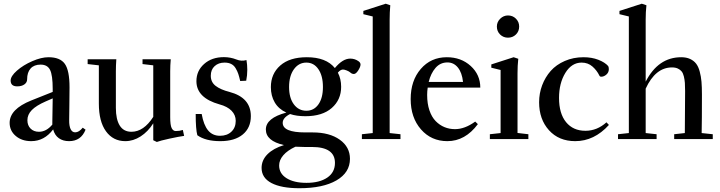

<svg xmlns="http://www.w3.org/2000/svg" viewBox="-20 -746 3864 1030"><path d="M147.5 11.2Q97.2 11.2 64.5 -16.6Q31.7 -44.4 31.7 -86.9Q31.7 -160.6 147.5 -207L262.7 -252.9V-269Q262.7 -342.8 248.5 -371.1Q234.4 -399.4 197.8 -399.4Q163.1 -399.4 144.3 -378.7Q125.5 -357.9 125.5 -320.3Q125.5 -303.7 110.8 -293.2Q96.2 -282.7 72.3 -282.7Q37.1 -282.7 37.1 -314Q37.1 -337.4 71 -367.2Q105 -397 153.3 -418Q201.7 -439 240.2 -439Q302.7 -439 327.9 -403.3Q353 -367.7 353 -277.8Q353 -244.1 352.1 -182.6Q351.1 -121.1 351.1 -101.6Q350.6 -70.3 358.9 -53.2Q367.2 -36.1 383.3 -36.1Q403.8 -36.1 423.8 -61L439 -50.3Q414.6 11.2 350.6 11.2Q317.9 11.2 295.7 -4.6Q273.4 -20.5 265.1 -51.8Q217.8 11.2 147.5 11.2ZM127 -101.1Q127 -73.2 144 -56.2Q161.1 -39.1 189 -39.1Q228.5 -39.1 260.7 -77.6V-90.8Q260.7 -111.8 261.7 -154.3Q262.7 -196.8 262.7 -218.3L224.6 -201.7Q174.3 -179.7 150.6 -155.5Q127 -131.3 127 -101.1Z M652.3 11.2Q586.9 11.2 548.6 -41.5Q510.3 -94.2 510.3 -190.4V-395.5L450.2 -402.3V-428.2H604Q601.6 -394 601.6 -363.3V-167Q601.6 -106 622.3 -72.5Q643.1 -39.1 685.1 -39.1Q751 -39.1 802.2 -119.1V-395.5L744.6 -402.3V-428.2H896Q893.1 -395.5 893.1 -363.3V-117.7Q893.1 -74.7 900.9 -58.8Q908.7 -43 922.9 -43Q943.4 -43 960.9 -48.8L967.8 -17.1Q939.5 -13.2 888.9 -2.2Q838.4 8.8 821.3 15.6L802.2 6.3V-84.5Q773.9 -39.6 734.4 -14.2Q694.8 11.2 652.3 11.2Z M1161.6 11.2Q1082.5 11.2 1038.6 -20.5Q1029.8 -52.2 1029.8 -134.3H1062Q1072.3 -75.7 1096.2 -46.6Q1120.1 -17.6 1160.2 -17.6Q1198.2 -17.6 1221.4 -39.6Q1244.6 -61.5 1244.6 -97.7Q1244.6 -128.9 1222.2 -151.9Q1199.7 -174.8 1157.7 -186Q1033.7 -220.7 1033.7 -310.5Q1033.7 -366.2 1075 -402.8Q1116.2 -439.5 1181.2 -439.5Q1216.3 -439.5 1248.5 -426.8Q1274.9 -416 1302.2 -423.8Q1306.6 -398.9 1306.6 -371.6Q1306.6 -341.3 1300.8 -313L1268.6 -311.5Q1263.2 -335 1258.3 -349.6Q1253.4 -364.3 1244.1 -379.9Q1234.9 -395.5 1220.2 -402.8Q1205.6 -410.2 1184.6 -410.2Q1152.3 -410.2 1131.6 -391.4Q1110.8 -372.6 1110.8 -339.4Q1110.8 -305.2 1137 -285.2Q1163.1 -265.1 1210.9 -252.9Q1325.7 -222.7 1325.7 -123Q1325.7 -60.5 1282.5 -24.7Q1239.3 11.2 1161.6 11.2Z M1618.2 -122.6Q1570.3 -122.6 1536.1 -134.3Q1496.6 -114.3 1496.6 -86.9Q1496.6 -35.6 1617.7 -35.6H1657.7Q1748 -35.6 1802.7 3.4Q1857.4 42.5 1857.4 106Q1857.4 179.7 1784.9 221.7Q1712.4 263.7 1585.9 263.7Q1488.8 263.7 1436 235.8Q1383.3 208 1383.3 154.8Q1383.3 113.3 1414.8 81.5Q1446.3 49.8 1503.4 32.2Q1406.2 10.3 1406.2 -51.3Q1406.2 -112.8 1516.1 -142.1Q1474.6 -161.1 1453.9 -196.5Q1433.1 -231.9 1433.1 -278.8Q1433.1 -350.1 1483.4 -394.5Q1533.7 -439 1626 -439Q1729.5 -439 1776.4 -380.9Q1818.4 -431.6 1858.9 -431.6Q1882.8 -431.6 1901.9 -418.5Q1914.1 -410.6 1914.1 -399.9Q1914.1 -387.7 1901.9 -368.4Q1889.6 -349.1 1878.4 -349.1Q1867.7 -349.1 1858.9 -357.4Q1853 -362.8 1840.3 -367.9Q1827.6 -373 1819.8 -373Q1806.6 -373 1792.5 -356.4Q1810.1 -322.8 1810.1 -280.3Q1810.1 -210.9 1759.8 -166.7Q1709.5 -122.6 1618.2 -122.6ZM1623.5 -151.9Q1664.1 -151.9 1688.2 -186Q1712.4 -220.2 1712.4 -279.3Q1712.4 -338.9 1688.2 -374.5Q1664.1 -410.2 1623.5 -410.2Q1582.5 -410.2 1556.6 -374.3Q1530.8 -338.4 1530.8 -279.3Q1530.8 -220.7 1556.4 -186.3Q1582 -151.9 1623.5 -151.9ZM1477.5 141.6Q1477.5 185.1 1517.3 210Q1557.1 234.9 1624 234.9Q1694.3 234.9 1735.6 206.8Q1776.9 178.7 1776.9 127.9Q1776.9 42.5 1653.3 42.5H1613.8Q1587.9 42.5 1564.9 41Q1522 61 1499.8 86.9Q1477.5 112.8 1477.5 141.6Z M1921.4 0V-25.9L1979.5 -32.2V-657.7L1929.2 -669.9V-687.5L2049.3 -726.1L2073.7 -717.8Q2070.3 -678.7 2070.3 -641.1V-32.2L2128.4 -25.9V0Z M2379.9 11.2Q2293.5 11.2 2238.3 -52Q2183.1 -115.2 2183.1 -214.4Q2183.1 -313.5 2237.3 -376.2Q2291.5 -439 2377 -439Q2453.6 -439 2505.1 -392.1Q2556.6 -345.2 2556.6 -275.9H2274.4Q2271.5 -255.9 2271.5 -236.8Q2271.5 -189.9 2283.7 -154.1Q2295.9 -118.2 2317.1 -96.4Q2338.4 -74.7 2364.5 -64Q2390.6 -53.2 2420.9 -53.2Q2473.6 -53.2 2529.3 -93.8L2543.5 -80.1Q2475.6 11.2 2379.9 11.2ZM2380.4 -411.1Q2341.8 -411.1 2316.4 -381.8Q2291 -352.5 2279.8 -306.6H2463.9Q2458.5 -356.4 2436.3 -383.8Q2414.1 -411.1 2380.4 -411.1Z M2705.1 -543.9Q2680.2 -543.9 2662.8 -561Q2645.5 -578.1 2645.5 -603.5Q2645.5 -627.9 2663.3 -645.5Q2681.2 -663.1 2705.1 -663.1Q2730.5 -663.1 2747.8 -645.8Q2765.1 -628.4 2765.1 -603.5Q2765.1 -578.1 2747.8 -561Q2730.5 -543.9 2705.1 -543.9ZM2607.9 0V-25.9L2665.5 -32.2V-370.6L2615.7 -382.8V-400.4L2735.4 -439L2760.3 -430.7Q2756.3 -394 2756.3 -353.5V-32.7L2814.5 -25.9V0Z M3065.9 11.2Q2978 11.2 2925 -47.4Q2872.1 -106 2872.1 -197.3Q2872.1 -245.1 2888.4 -288.6Q2904.8 -332 2934.3 -365.5Q2963.9 -398.9 3009.8 -418.9Q3055.7 -439 3110.4 -439Q3154.8 -439 3189.9 -425.3Q3225.1 -411.6 3242.7 -391.6Q3246.1 -385.7 3246.1 -375Q3246.1 -357.4 3232.9 -345.9Q3219.7 -334.5 3205.6 -334.5Q3197.8 -334.5 3195.3 -340.8Q3182.1 -368.2 3158.2 -389.2Q3134.3 -410.2 3100.1 -410.2Q3046.9 -410.2 3012.9 -355Q2979 -299.8 2979 -220.7Q2979 -136.7 3016.8 -90.6Q3054.7 -44.4 3120.6 -44.4Q3183.1 -44.4 3233.4 -89.8L3246.6 -75.7Q3167.5 11.2 3065.9 11.2Z M3295.4 0V-25.9L3353.5 -32.2V-657.7L3303.2 -669.9V-687.5L3422.9 -726.1L3447.8 -717.8Q3443.8 -681.6 3443.8 -641.1V-308.1Q3511.2 -439 3634.3 -439Q3662.1 -439 3682.1 -429.7Q3702.1 -420.4 3714.4 -404.5Q3726.6 -388.7 3733.6 -362.5Q3740.7 -336.4 3743.2 -307.6Q3745.6 -278.8 3745.6 -238.8Q3745.6 -100.1 3744.1 -32.2L3803.7 -25.9V0H3596.7V-25.9L3653.8 -32.2Q3655.3 -253.4 3655.3 -257.3Q3655.3 -283.7 3654.1 -301Q3652.8 -318.4 3648.7 -335.7Q3644.5 -353 3637 -362.5Q3629.4 -372.1 3616.5 -378.2Q3603.5 -384.3 3585 -384.3Q3496.1 -384.3 3443.8 -270.5V-32.2L3502.4 -25.9V0Z"/></svg>

Font: Elstob 14pt Medium
Style: Regular
Weight: 500
Designer: Peter S. Baker
Version: Version 1.015